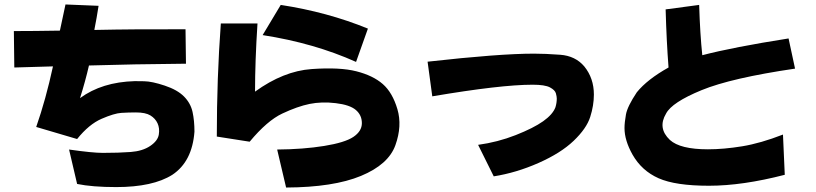

<svg xmlns="http://www.w3.org/2000/svg" viewBox="-20 -781 3650 859"><path d="M217 -484Q121 -481 44 -479L42 -642Q132 -642 248 -644Q261 -702 273 -761L421 -755Q413 -702 402 -647Q587 -651 810 -650L812 -496Q573 -494 378 -488Q362 -418 338 -342Q436 -414 583 -418Q590 -418 625 -417.5Q660 -417 717 -398Q774 -379 803.5 -349Q833 -319 841.5 -280Q850 -241 850 -192Q840 -58 751 1Q664 56 500 56Q393 56 325 42L289 -112Q394 -97 440 -97Q511 -97 564.5 -101Q618 -105 652 -128Q686 -151 690.5 -179Q695 -207 685 -229Q675 -251 653 -264.5Q631 -278 588 -278Q555 -278 523 -276Q491 -274 434.5 -249.5Q378 -225 325 -159L142 -213Q185 -336 217 -484Z M968 -676H1132Q1121 -506 1121 -371Q1248 -463 1374 -472Q1500 -481 1574.5 -462Q1649 -443 1692.5 -405Q1736 -367 1758 -292.5Q1780 -218 1749 -131.5Q1718 -45 1595 6Q1472 57 1260 58L1220 -112Q1337 -113 1430 -128Q1523 -143 1561 -168.5Q1599 -194 1599 -230Q1599 -266 1572 -289Q1545 -312 1482 -319.5Q1419 -327 1365 -316Q1311 -305 1243 -273Q1175 -241 1097 -147L950 -170Q950 -433 968 -676ZM1236 -759Q1445 -727 1626 -653L1573 -504Q1386 -588 1155 -624Z M2189 8 2119 -133Q2207 -145 2287 -176.5Q2367 -208 2410 -238.5Q2453 -269 2465 -301Q2471 -321 2471 -340Q2471 -349 2467 -363.5Q2463 -378 2440.5 -390Q2418 -402 2363 -402Q2220 -402 1914 -350L1893 -505Q2214 -541 2369 -541Q2419 -541 2486.5 -536Q2554 -531 2594 -484Q2637 -431 2637 -358Q2637 -309 2620.5 -257.5Q2604 -206 2546.5 -151Q2489 -96 2389.5 -52Q2290 -8 2189 8Z M3152 50Q3002 50 2926.5 16.5Q2851 -17 2810 -89Q2774 -153 2774 -208Q2774 -233 2780.5 -269Q2787 -305 2829 -368Q2876 -426 2971 -479Q2962 -596 2958 -739L3108 -759Q3112 -629 3122 -534Q3260 -570 3508 -609L3537 -474Q3251 -432 3118.5 -377.5Q2986 -323 2960 -273Q2921 -208 2977 -155Q3023 -113 3147 -113Q3218 -113 3300.5 -126.5Q3383 -140 3483 -179L3491 1Q3302 50 3152 50Z"/></svg>

Font: KN Bobohei
Style: Bold
Weight: 700
Designer: Kingnam Type Foundry
Version: Version 1.710;March 18, 2023